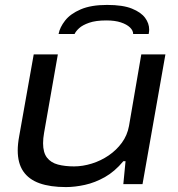

<svg xmlns="http://www.w3.org/2000/svg" viewBox="-20 -748 723 780"><path d="M248 12Q184 12 140.5 -3.5Q97 -19 74.5 -52Q52 -85 52 -137Q52 -150 53.5 -164.5Q55 -179 58 -195L117 -527H215L159 -208Q157 -197 156 -186.5Q155 -176 155 -166Q155 -128 171 -107.5Q187 -87 215.5 -79.5Q244 -72 281 -72Q316 -72 353 -83.5Q390 -95 421.5 -116.5Q453 -138 475 -168Q497 -198 504 -236L554 -527H652L559 0H481L490 -93H481Q446 -51 406 -28.5Q366 -6 325 3Q284 12 248 12ZM415 -728Q479 -728 516 -713Q553 -698 569.5 -675.5Q586 -653 586 -628Q586 -624 585.5 -619.5Q585 -615 584 -610H521Q521 -624 508 -636.5Q495 -649 471 -657Q447 -665 412 -665Q369 -665 342 -655.5Q315 -646 301.5 -633.5Q288 -621 283 -610H218Q223 -637 244.5 -664.5Q266 -692 308 -710Q350 -728 415 -728Z"/></svg>

Font: Archivo Expanded
Style: Italic
Weight: 400
Width: 7
Italic angle: -10°
Designer: Hector Gatti
Foundry: Omnibus-Type
Version: Version 2.001